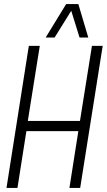

<svg xmlns="http://www.w3.org/2000/svg" viewBox="-20 -926 526 946"><path d="M12 0 122 -700H176L117 -330H374L433 -700H486L375 0H322L366 -280H110L66 0ZM205 -741 306 -906H366L415 -741H372L331 -873L249 -741Z"/></svg>

Font: Georama SemiCondensed Light
Style: Italic
Weight: 300
Width: 4
Italic angle: -9°
Designer: Jean-Baptiste Levee
Foundry: Production Type
Version: Version 1.000